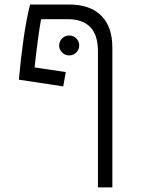

<svg xmlns="http://www.w3.org/2000/svg" viewBox="-20 -606 626 851"><path d="M414.1 224.6V-378.4Q414.1 -451.2 379.9 -486.1Q345.7 -521 280.3 -521H162.1Q155.8 -487.3 148.4 -432.6Q141.1 -377.9 133.3 -307.1L271.5 -286.6L260.3 -223.1L63.5 -252.9Q72.8 -353.5 85 -438Q97.2 -522.5 113.3 -585.9H287.1Q379.4 -585.9 428.7 -536.6Q478 -487.3 478 -395.5V224.6ZM286.6 -360.4Q268.6 -360.4 255.4 -373.3Q242.2 -386.2 242.2 -404.3Q242.2 -422.9 255.4 -435.8Q268.6 -448.7 286.6 -448.7Q305.2 -448.7 318.1 -435.8Q331.1 -422.9 331.1 -404.3Q331.1 -386.2 318.1 -373.3Q305.2 -360.4 286.6 -360.4Z"/></svg>

Font: CaskaydiaCove NFP Light
Style: Regular
Weight: 300
Designer: Aaron Bell
Foundry: Saja Typeworks
Version: Version 2111.001; VTT 6.35;Nerd Fonts 3.1.1